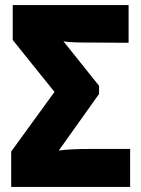

<svg xmlns="http://www.w3.org/2000/svg" viewBox="-20 -734 553 754"><path d="M24 0H491V-149H329C295 -149 249 -148 211 -143L369 -365V-397L229 -572C254 -567 295 -567 329 -567L485 -566V-714H30V-577L194 -373L24 -139Z"/></svg>

Font: Noto Sans Condensed Black
Style: Regular
Weight: 900
Width: 3
Designer: Monotype Design Team
Foundry: Monotype Imaging Inc.
Version: Version 2.013